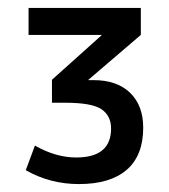

<svg xmlns="http://www.w3.org/2000/svg" viewBox="-20 -750 425 484"><path d="M216 -548Q275 -548 308 -516Q341 -484 341 -428Q341 -358 299.5 -322Q258 -286 179 -286Q106 -286 45 -321L68 -383Q121 -353 172 -353Q260 -353 260 -426Q260 -458 236 -474.5Q212 -491 144 -491H111V-549L236 -661V-662H52V-730H335V-662L203 -549V-548Z"/></svg>

Font: M PLUS 1p Medium
Style: Regular
Weight: 500
Version: Version 1.062